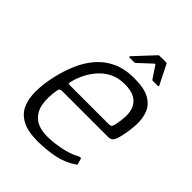

<svg xmlns="http://www.w3.org/2000/svg" viewBox="-185 -725 827 827"><g transform="rotate(45 229.0 -311.0)"><path d="M42 -237Q53 -285 71 -328.5Q89 -372 118.5 -407Q148 -442 190 -462Q232 -482 291 -482Q352 -482 384 -464Q416 -446 428 -415.5Q440 -385 438.5 -348.5Q437 -312 429 -275Q421 -239 412.5 -231Q404 -223 391 -223H107Q105 -223 100 -221Q95 -219 93 -210Q84 -160 91 -121.5Q98 -83 125.5 -61Q153 -39 204 -39Q240 -39 282.5 -47.5Q325 -56 355 -72Q360 -75 366 -76.5Q372 -78 374 -71L380 -50Q382 -46 380 -44Q378 -42 372 -39Q335 -14 286.5 -4.5Q238 5 188 5Q128 5 93.5 -13.5Q59 -32 44.5 -65Q30 -98 30.5 -142Q31 -186 42 -237ZM374 -284Q380 -313 381 -340Q382 -367 372.5 -388.5Q363 -410 341 -422.5Q319 -435 280 -435Q241 -435 212 -420.5Q183 -406 162 -382Q141 -358 128 -331.5Q115 -305 109 -280Q106 -271 107 -267.5Q108 -264 116 -264Q175 -264 233.5 -264Q292 -264 352 -264Q362 -264 366.5 -267.5Q371 -271 374 -284ZM213 -530Q210 -530 210 -532Q210 -534 211 -536L293 -624Q296 -627 300 -627H339Q344 -627 345 -624L389 -536Q391 -534 389.5 -532Q388 -530 385 -530H356Q352 -530 350 -533L314 -587Q311 -591 307 -587L249 -533Q246 -530 242 -530Z"/></g></svg>

Font: Glory Light
Style: Italic
Weight: 300
Italic angle: -12°
Version: Version 1.011